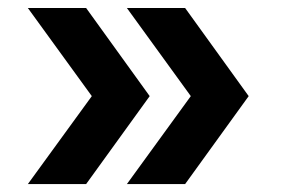

<svg xmlns="http://www.w3.org/2000/svg" viewBox="-20 -505 711 481"><path d="M195.8 -484.9 355 -264.2 195.8 -43.9H49.8L210 -264.2L49.8 -484.9ZM297.9 -43.9 458 -264.2 297.9 -484.9H443.8L603 -264.2L443.8 -43.9Z"/></svg>

Font: Nacelle Bold
Style: Regular
Weight: 700
Designer: Sora Sagano
Foundry: Sora Sagano
Version: Version 1.000;FEAKit 1.0